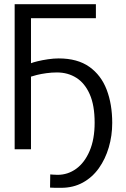

<svg xmlns="http://www.w3.org/2000/svg" viewBox="-20 -713 600 917"><path d="M272 184Q258 184 243.5 184Q229 184 219 183L220 120Q225 120 232 121Q239 122 255 122Q304 122 344 93Q384 64 408 8Q432 -48 432 -127Q432 -210 408.5 -263Q385 -316 344.5 -341.5Q304 -367 252 -367Q227 -367 201.5 -363.5Q176 -360 156 -355Q136 -350 128 -347V0H50V-693H438V-626H128V-411Q137 -415 159.5 -420.5Q182 -426 209.5 -430Q237 -434 260 -434Q350 -434 406.5 -394Q463 -354 489.5 -284.5Q516 -215 516 -126Q516 -65 499.5 -9Q483 47 452 90.5Q421 134 375.5 159Q330 184 272 184Z"/></svg>

Font: Ubuntu Sans Mono
Style: Regular
Weight: 400
Monospace: yes
Designer: Dalton Maag Ltd
Foundry: Dalton Maag Ltd
Version: Version 1.006